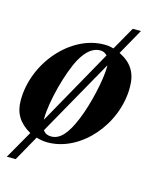

<svg xmlns="http://www.w3.org/2000/svg" viewBox="-107 -638 711 835"><g transform="rotate(15 248.5 -220.5)"><path d="M424 -560H387L328 -456C310 -461 300 -462 286 -462C136 -462 -3 -304 -3 -134C-3 -77 21 -37 74 -7L2 119H42L106 5C126 11 139 13 157 13C305 13 441 -142 441 -311C441 -375 416 -416 359 -444ZM116 -78V-86C116 -160 153 -300 189 -365C214 -410 243 -433 275 -433C288 -433 297 -429 307 -419ZM321 -377C322 -375 322 -374 322 -372C322 -312 295 -194 266 -125C235 -49 204 -16 165 -16C149 -16 138 -21 128 -34Z"/></g></svg>

Font: STIXGeneral
Style: Bold Italic
Weight: 700
Italic angle: -16.33°
Designer: MicroPress Inc., with final additions and corrections provided by Coen Hoffman, Elsevier (retired)
Version: Version 1.1.0